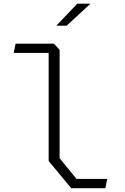

<svg xmlns="http://www.w3.org/2000/svg" viewBox="-20 -996 660 1016"><path d="M237.5 -144V-734L256.5 -716H52.5L62.5 -765H265L295.5 -732.5V-159L385 -49H547.5L537.5 0H357ZM459 -976.5H389L278 -860H332.5Z"/></svg>

Font: Monaspace Krypton Var
Style: Regular
Weight: 400
Designer: Riley Cran and the Lettermatic Team
Version: Version 1.101 (Monaspace Krypton Var)